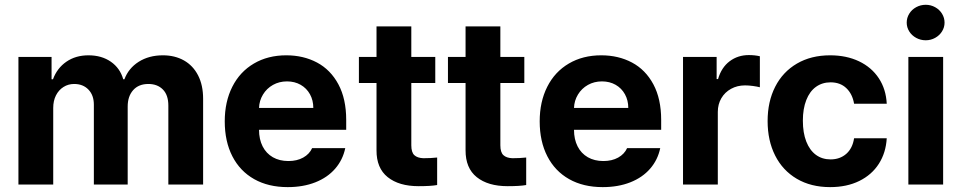

<svg xmlns="http://www.w3.org/2000/svg" viewBox="-20 -767 3996 798"><path d="M56.6 -530.3H194.3V-437.5H200.2Q217.3 -483.9 255.9 -510.5Q294.4 -537.1 347.7 -537.1Q402.3 -537.1 440.7 -510.5Q479 -483.9 492.2 -437.5H497.1Q514.2 -483.4 556.6 -510.3Q599.1 -537.1 657.2 -537.1Q706.5 -537.1 744.4 -515.9Q782.2 -494.6 803.2 -453.9Q824.2 -413.1 824.2 -356.4V0H679.7V-328.1Q679.7 -372.1 657 -395Q634.3 -418 596.7 -418Q556.2 -418 533.4 -392.3Q510.7 -366.7 510.7 -324.2V0H370.1V-332Q370.1 -371.1 347.7 -394.5Q325.2 -418 288.1 -418Q263.7 -418 243.9 -405.5Q224.1 -393.1 212.6 -370.6Q201.2 -348.1 201.2 -318.4V0H56.6Z M914.1 -262.7Q914.1 -344.2 945.6 -406.5Q977.1 -468.8 1035.2 -502.9Q1093.3 -537.1 1169.9 -537.1Q1241.2 -537.1 1297.6 -507.1Q1354 -477.1 1386.5 -416.5Q1418.9 -356 1418.9 -268.6V-227.5H1056.6Q1056.6 -188 1071.5 -158.7Q1086.4 -129.4 1114 -113.5Q1141.6 -97.7 1178.7 -97.7Q1214.4 -97.7 1240.2 -112.1Q1266.1 -126.5 1277.3 -151.4H1415Q1404.8 -102.5 1373 -65.9Q1341.3 -29.3 1290.8 -9.3Q1240.2 10.7 1175.8 10.7Q1095.2 10.7 1036.4 -22.5Q977.5 -55.7 945.8 -117.4Q914.1 -179.2 914.1 -262.7ZM1282.2 -318.4Q1282.2 -350.1 1268.3 -375.2Q1254.4 -400.4 1229.5 -414.6Q1204.6 -428.7 1172.9 -428.7Q1140.6 -428.7 1114.5 -414.1Q1088.4 -399.4 1073 -374Q1057.6 -348.6 1056.6 -318.4Z M1789.1 -421.9H1689.5V-163.1Q1689.5 -133.8 1702.1 -122.1Q1714.8 -110.4 1739.3 -109.4Q1770.5 -109.4 1796.9 -112.3V2Q1771 6.8 1719.7 6.8Q1638.2 6.8 1591.3 -30.8Q1544.4 -68.4 1544.9 -142.6V-421.9H1471.7V-530.3H1544.9V-657.2H1689.5V-530.3H1789.1Z M2159.2 -421.9H2059.6V-163.1Q2059.6 -133.8 2072.3 -122.1Q2085 -110.4 2109.4 -109.4Q2140.6 -109.4 2167 -112.3V2Q2141.1 6.8 2089.8 6.8Q2008.3 6.8 1961.4 -30.8Q1914.6 -68.4 1915 -142.6V-421.9H1841.8V-530.3H1915V-657.2H2059.6V-530.3H2159.2Z M2223.1 -262.7Q2223.1 -344.2 2254.6 -406.5Q2286.1 -468.8 2344.2 -502.9Q2402.3 -537.1 2479 -537.1Q2550.3 -537.1 2606.7 -507.1Q2663.1 -477.1 2695.6 -416.5Q2728 -356 2728 -268.6V-227.5H2365.7Q2365.7 -188 2380.6 -158.7Q2395.5 -129.4 2423.1 -113.5Q2450.7 -97.7 2487.8 -97.7Q2523.4 -97.7 2549.3 -112.1Q2575.2 -126.5 2586.4 -151.4H2724.1Q2713.9 -102.5 2682.1 -65.9Q2650.4 -29.3 2599.9 -9.3Q2549.3 10.7 2484.9 10.7Q2404.3 10.7 2345.5 -22.5Q2286.6 -55.7 2254.9 -117.4Q2223.1 -179.2 2223.1 -262.7ZM2591.3 -318.4Q2591.3 -350.1 2577.4 -375.2Q2563.5 -400.4 2538.6 -414.6Q2513.7 -428.7 2481.9 -428.7Q2449.7 -428.7 2423.6 -414.1Q2397.5 -399.4 2382.1 -374Q2366.7 -348.6 2365.7 -318.4Z M2818.8 -530.3H2958.5V-438.5H2964.4Q2978.5 -486.8 3012.7 -512.5Q3046.9 -538.1 3092.3 -538.1Q3117.2 -538.1 3138.2 -533.2V-404.3Q3127.4 -407.2 3109.4 -409.7Q3091.3 -412.1 3076.7 -412.1Q3044.4 -412.1 3018.6 -397.9Q2992.7 -383.8 2978 -358.6Q2963.4 -333.5 2963.4 -301.8V0H2818.8Z M3170.4 -263.7Q3170.4 -344.7 3201.9 -406.5Q3233.4 -468.3 3292.2 -502.7Q3351.1 -537.1 3430.2 -537.1Q3498 -537.1 3550.3 -512.2Q3602.5 -487.3 3632.6 -441.7Q3662.6 -396 3665.5 -335.9H3529.8Q3522.9 -376.5 3497.6 -400.6Q3472.2 -424.8 3432.1 -424.8Q3397.5 -424.8 3371.3 -406Q3345.2 -387.2 3331.1 -351.1Q3316.9 -314.9 3316.9 -265.6Q3316.9 -214.8 3331.1 -178.7Q3345.2 -142.6 3371.1 -123.5Q3397 -104.5 3432.1 -104.5Q3470.7 -104.5 3497.1 -127.4Q3523.4 -150.4 3529.8 -192.4H3665.5Q3662.1 -132.3 3632.8 -86.4Q3603.5 -40.5 3551.5 -14.9Q3499.5 10.7 3430.2 10.7Q3350.6 10.7 3291.7 -23.9Q3232.9 -58.6 3201.7 -120.6Q3170.4 -182.6 3170.4 -263.7Z M3755.4 -530.3H3899.9V0H3755.4ZM3748.5 -672.9Q3748.5 -692.9 3759 -710Q3769.5 -727.1 3787.8 -737.1Q3806.2 -747.1 3827.6 -747.1Q3848.6 -747.1 3866.7 -737.1Q3884.8 -727.1 3895.3 -710Q3905.8 -692.9 3905.8 -672.9Q3905.8 -653.3 3895.3 -636.5Q3884.8 -619.6 3866.7 -609.6Q3848.6 -599.6 3827.6 -599.6Q3806.2 -599.6 3787.8 -609.6Q3769.5 -619.6 3759 -636.5Q3748.5 -653.3 3748.5 -672.9Z"/></svg>

Font: Pretendard JP
Style: Bold
Weight: 700
Designer: Base glyphs from Inter by Rasmus Andersson; Hangeul glyphs from Noto Sans CJK(Source Han Sans) by Jang Soo-young and Kan
Foundry: Kil Hyung-jin
Version: Version 1.309